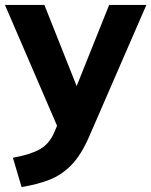

<svg xmlns="http://www.w3.org/2000/svg" viewBox="-30 -527 610 774"><path d="M57 227 22 109Q93 96 131 74.5Q169 53 189 6L200 -20L-10 -507H149L279 -180L410 -507H560L331 20Q298 97 258 138Q218 179 168.5 198Q119 217 57 227Z"/></svg>

Font: Mulish ExtraBold
Style: Regular
Weight: 800
Designer: Vernon Adams
Foundry: Vernon Adams
Version: Version 3.603; ttfautohint (v1.8.3)